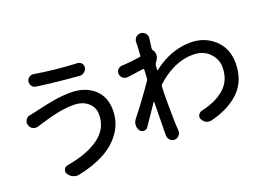

<svg xmlns="http://www.w3.org/2000/svg" viewBox="-117 -1094 1972 1434"><g transform="rotate(-20 869.5 -377.0)"><path d="M590.8 -332Q590.8 -389.6 547.9 -426.8Q504.9 -463.9 432.6 -463.9Q406.2 -463.9 377.4 -460.9Q348.6 -458 327.6 -454.6Q306.6 -451.2 278.3 -444.3Q250 -437.5 237.3 -434.1Q224.6 -430.7 198.7 -422.9Q172.9 -415 168.9 -414.1Q153.3 -410.2 133.8 -403.3Q124 -400.4 115.2 -400.4Q103.5 -400.4 90.8 -406.2Q70.3 -416 64.5 -438.5L63.5 -441.4Q61.5 -448.2 61.5 -455.1Q61.5 -468.8 70.3 -481.4Q83 -501 105.5 -503.9Q124 -507.8 146.5 -511.7Q154.3 -513.7 192.4 -522.5Q230.5 -531.2 252 -535.6Q273.4 -540 309.6 -546.4Q345.7 -552.7 378.9 -555.7Q412.1 -558.6 444.3 -558.6Q558.6 -558.6 628.9 -497.1Q699.2 -435.5 699.2 -328.1Q699.2 -231.4 647 -155.8Q594.7 -80.1 506.3 -32.2Q418 15.6 297.9 40Q289.1 42 281.2 42Q264.6 42 249 34.2Q225.6 23.4 212.9 2Q207 -7.8 207 -17.6Q207 -25.4 210.9 -34.2Q219.7 -51.8 239.3 -55.7Q405.3 -84 498 -152.3Q590.8 -220.7 590.8 -332ZM218.8 -688.5Q199.2 -691.4 187.5 -707Q178.7 -720.7 178.7 -735.4Q178.7 -739.3 178.7 -743.2Q182.6 -762.7 198.2 -774.4Q210.9 -783.2 225.6 -783.2Q229.5 -783.2 233.4 -782.2Q389.6 -755.9 569.3 -747.1Q588.9 -747.1 601.6 -731.4Q611.3 -719.7 611.3 -705.1Q611.3 -701.2 610.4 -697.3Q607.4 -676.8 590.8 -664.1Q576.2 -652.3 558.6 -652.3Q555.7 -652.3 553.7 -652.3Q352.5 -668.9 218.8 -688.5Z M1127.9 -658.2Q1127 -652.3 1130.9 -647.5Q1145.5 -629.9 1145.5 -605.5Q1145.5 -585.9 1134.8 -569.3Q1127.9 -559.6 1119.1 -544.9Q1115.2 -539.1 1114.3 -531.2Q1114.3 -526.4 1113.3 -514.6Q1112.3 -502.9 1111.3 -497.1Q1111.3 -495.1 1113.3 -494.1Q1115.2 -493.2 1117.2 -494.1Q1258.8 -603.5 1415 -603.5Q1526.4 -603.5 1603.5 -532.2Q1680.7 -460.9 1680.7 -344.7Q1680.7 -210.9 1600.6 -127Q1519.5 -42 1366.2 -2.9Q1358.4 -1 1350.6 -1Q1336.9 -1 1323.2 -6.8Q1302.7 -17.6 1293 -38.1Q1288.1 -46.9 1288.1 -55.7Q1288.1 -64.5 1293 -73.2Q1302.7 -90.8 1321.3 -95.7Q1439.5 -121.1 1508.8 -183.1Q1578.1 -245.1 1578.1 -348.6Q1578.1 -412.1 1530.3 -461.9Q1482.4 -511.7 1400.4 -511.7Q1251 -511.7 1109.4 -382.8Q1104.5 -377.9 1103.5 -371.1Q1100.6 -320.3 1100.6 -276.4Q1100.6 -100.6 1105.5 -29.3L1106.4 -11.7Q1106.4 7.8 1092.8 21.5Q1079.1 38.1 1056.6 38.1Q1035.2 38.1 1020.5 22.5Q1005.9 6.8 1005.9 -13.7V-27.3Q1006.8 -124 1009.8 -278.3Q1009.8 -280.3 1008.3 -280.8Q1006.8 -281.2 1005.9 -280.3Q929.7 -168 895.5 -118.2Q883.8 -102.5 864.3 -102.5Q844.7 -102.5 833 -118.2Q820.3 -136.7 820.3 -159.2Q820.3 -184.6 835 -204.1Q947.3 -347.7 1013.7 -447.3Q1017.6 -453.1 1018.6 -460L1022.5 -531.2Q1022.5 -534.2 1020.5 -536.1Q1018.6 -538.1 1015.6 -538.1Q990.2 -534.2 886.7 -520.5Q882.8 -520.5 879.9 -520.5Q863.3 -520.5 849.6 -531.2Q833 -543.9 831.1 -565.4Q831.1 -567.4 831.1 -570.3Q831.1 -586.9 842.8 -600.6Q856.4 -615.2 877 -616.2Q881.8 -616.2 890.1 -616.7Q898.4 -617.2 900.4 -617.2Q945.3 -620.1 1022.5 -630.9Q1030.3 -631.8 1030.3 -639.6Q1035.2 -704.1 1035.2 -717.8V-742.2Q1035.2 -763.7 1049.8 -780.3Q1064.5 -795.9 1085.9 -795.9Q1086.9 -795.9 1087.9 -795.9H1089.8Q1112.3 -794.9 1127 -777.3Q1138.7 -762.7 1138.7 -745.1Q1138.7 -741.2 1137.7 -737.3Q1132.8 -700.2 1127.9 -658.2Z"/></g></svg>

Font: Gen Jyuu Gothic P Medium
Style: Regular
Weight: 500
Designer: [Source Han Sans]
Ryoko NISHIZUKA  (kana & ideographs); Paul D. Hunt (Latin, Greek & Cyrillic); Wenlong ZHANG  (bopomofo
Version: Version 1.002.20150607